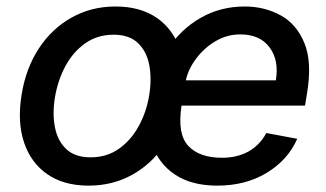

<svg xmlns="http://www.w3.org/2000/svg" viewBox="-20 -573 1025 604"><path d="M258.9 11Q180.8 11 128.9 -24.9Q77.1 -60.7 55.6 -125Q34.1 -189.3 47.9 -274.9Q61.4 -358.7 102.6 -421.2Q143.8 -483.7 205.8 -518.1Q267.8 -552.6 343.4 -552.6Q421.5 -552.6 473.4 -516.7Q525.2 -480.8 546.7 -416.4Q568.2 -351.9 554.3 -265.6Q540.8 -182.5 499.5 -120.2Q458.1 -57.9 396.3 -23.4Q334.5 11 258.9 11ZM264.9 -78.1Q316.1 -78.1 354.2 -105.1Q392.4 -132.1 416.7 -176.8Q441.1 -221.6 449.6 -274.9Q457.7 -326.3 449.4 -369.1Q441.1 -411.9 413.7 -437.9Q386.4 -463.8 337.4 -463.8Q286.2 -463.8 247.9 -436.6Q209.5 -409.4 185.5 -364.5Q161.6 -319.6 152.7 -266Q144.5 -214.8 152.9 -172.2Q161.2 -129.6 188.6 -103.9Q215.9 -78.1 264.9 -78.1ZM663.4 11Q583.1 11 530.5 -23.8Q478 -58.6 457.2 -121.6Q436.4 -184.7 450.6 -269.2Q464.5 -353 506.4 -416.9Q548.3 -480.8 611 -516.7Q673.7 -552.6 749.6 -552.6Q811.8 -552.6 862.4 -525Q913 -497.5 937.7 -437.3Q962.4 -377.1 945.7 -278.4L939.6 -240.8H551.1Q537.3 -152 572.1 -114.3Q606.9 -76.7 679 -76.7Q725.5 -76.7 761.2 -96.2Q796.9 -115.8 817.8 -154.5L915.1 -136.4Q886 -70 819.4 -29.5Q752.8 11 663.4 11ZM564.6 -320.3H847.7Q858.3 -382.8 828.1 -423.8Q797.9 -464.8 735.8 -464.8Q694.2 -464.8 658.2 -443.5Q622.2 -422.2 597.3 -389Q572.4 -355.8 564.6 -320.3Z"/></svg>

Font: Inter UI Medium
Style: Italic
Weight: 500
Italic angle: 9.39999°
Designer: Rasmus Andersson
Foundry: rsms
Version: 3.2;8d6f07862